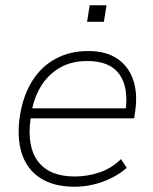

<svg xmlns="http://www.w3.org/2000/svg" viewBox="-20 -702 581 730"><path d="M263 8Q185 8 134 -24.5Q83 -57 63 -118Q43 -179 56 -264Q69 -342 104 -396.5Q139 -451 193 -479.5Q247 -508 316 -508Q382 -508 425 -479.5Q468 -451 486 -399.5Q504 -348 494 -279L490 -252H81L87 -290H474L457 -277Q470 -369 434 -419.5Q398 -470 312 -470Q250 -470 205 -443Q160 -416 133 -369.5Q106 -323 98 -263L96 -248Q82 -143 125.5 -87Q169 -31 264 -31Q311 -31 357 -46Q403 -61 440 -97L462 -64Q423 -30 370.5 -11Q318 8 263 8ZM311 -619 321 -682H385L375 -619Z"/></svg>

Font: Mulish ExtraLight ExtraLight
Style: Italic
Weight: 250
Italic angle: -9°
Version: Version 3.603